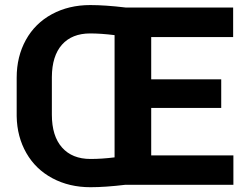

<svg xmlns="http://www.w3.org/2000/svg" viewBox="-20 -741 1008 770"><path d="M916 0H483.4Q401.9 9.8 342.8 9.8Q257.8 9.8 190.4 -26.1Q123 -62 85.7 -127.2Q48.3 -192.4 46.9 -274.9V-429.7Q46.9 -514.2 83.7 -580.8Q120.6 -647.5 188.2 -684.1Q255.9 -720.7 341.8 -720.7Q401.9 -720.7 483.4 -710.9H915V-592.3H586.4V-422.9H867.2V-308.1H586.4V-117.7H916ZM342.8 -103.5Q388.7 -103.5 439.5 -109.9V-600.1Q384.8 -606.9 341.8 -606.9Q268.6 -606.9 228.5 -561.8Q188.5 -516.6 188 -432.1V-281.2Q188 -195.3 228.8 -149.4Q269.5 -103.5 342.8 -103.5Z"/></svg>

Font: SteelSelectRoboto
Style: Roboto-Bold
Weight: 700
Designer: Google
Version: Version 2.137; 2017